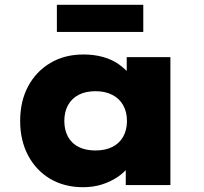

<svg xmlns="http://www.w3.org/2000/svg" viewBox="-20 -771 851 800"><path d="M326 9Q248 9 189 -26Q130 -61 97 -123.5Q64 -186 64 -267Q64 -349 97 -411Q130 -473 189.5 -508.5Q249 -544 328 -544Q372 -544 409.5 -533.5Q447 -523 474.5 -503.5Q502 -484 520.5 -461.5Q539 -439 548 -414L508 -412V-533H690V0H504V-138L543 -130Q536 -103 517.5 -78Q499 -53 470 -33.5Q441 -14 405 -2.5Q369 9 326 9ZM378 -144Q418 -144 447.5 -158.5Q477 -173 493 -201Q509 -229 509 -267Q509 -305 493 -333Q477 -361 447.5 -376Q418 -391 378 -391Q337 -391 308 -376Q279 -361 263.5 -333Q248 -305 248 -267Q248 -229 263.5 -201Q279 -173 308 -158.5Q337 -144 378 -144ZM217 -638V-751H577V-638Z"/></svg>

Font: Lexend Exa ExtraBold
Style: Regular
Weight: 800
Designer: Bonnie Shaver-Troup, Thomas Jockin
Foundry: Lexend
Version: Version 1.007